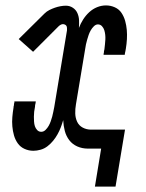

<svg xmlns="http://www.w3.org/2000/svg" viewBox="-20 -548 540 708"><path d="M330 140 353 0H304Q283 0 265 -8Q247 -16 235.5 -31Q224 -46 219 -65Q214 -84 213 -105Q209 -91 204 -78Q199 -65 192 -52.5Q185 -40 176 -29Q167 -18 155.5 -9Q144 0 130 4Q116 8 103 8Q86 8 70.5 1Q55 -6 45.5 -19.5Q36 -33 31.5 -49Q27 -65 25.5 -82Q24 -99 25.5 -116.5Q27 -134 30 -152Q30 -153 30 -154.5Q30 -156 31 -157V-158Q31 -160 31.5 -162.5Q32 -165 32 -167Q33 -168 33 -170Q33 -172 33 -174H112Q112 -172 111.5 -170.5Q111 -169 111 -167Q110 -164 109.5 -160.5Q109 -157 109 -154Q107 -145 106 -136Q105 -127 105 -118Q105 -109 105.5 -100Q106 -91 108.5 -83Q111 -75 117 -68.5Q123 -62 132 -62Q141 -62 148 -69Q155 -76 159.5 -84Q164 -92 167 -100.5Q170 -109 172.5 -118Q175 -127 176.5 -135.5Q178 -144 180 -153L227 -436Q227 -440 227 -444Q227 -448 225.5 -451.5Q224 -455 220 -457Q216 -459 212 -459Q208 -459 203.5 -456.5Q199 -454 196 -451L102 -357L49 -404L144 -498Q152 -506 162 -511Q172 -516 182 -519.5Q192 -523 202.5 -525Q213 -527 223 -527Q237 -527 248.5 -519.5Q260 -512 265.5 -499.5Q271 -487 271.5 -473Q272 -459 271 -445Q277 -461 286.5 -476Q296 -491 309 -503Q322 -515 338 -521.5Q354 -528 371 -528Q388 -528 403.5 -521Q419 -514 428 -500.5Q437 -487 441.5 -471Q446 -455 447.5 -438Q449 -421 448 -403.5Q447 -386 444 -368Q444 -367 443.5 -365.5Q443 -364 443 -363V-362Q442 -360 442 -357.5Q442 -355 441 -353Q441 -352 440.5 -350Q440 -348 440 -346H362Q362 -348 362 -349.5Q362 -351 363 -353Q363 -356 363.5 -359.5Q364 -363 365 -366Q366 -375 367 -384Q368 -393 368.5 -402Q369 -411 368 -420Q367 -429 364.5 -437Q362 -445 356 -451.5Q350 -458 341 -458Q333 -458 326 -451Q319 -444 314.5 -436Q310 -428 307 -419.5Q304 -411 301.5 -402Q299 -393 297 -384.5Q295 -376 294 -367L260 -163Q257 -146 257.5 -129.5Q258 -113 264.5 -99Q271 -85 285 -77.5Q299 -70 316 -70H441L406 140Z"/></svg>

Font: Iosevka Gothic
Style: Italic
Weight: 400
Italic angle: -9°
Monospace: yes
Designer: Belleve Invis
Foundry: Belleve Invis
Version: Version 15.5.1; ttfautohint (v1.8.4)